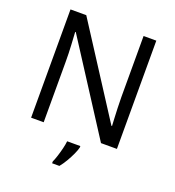

<svg xmlns="http://www.w3.org/2000/svg" viewBox="-163 -841 1085 1190"><g transform="rotate(20 380.0 -246.5)"><path d="M663 0H558L176 -593H172Q174 -558 177 -506Q180 -454 180 -399V0H97V-714H201L582 -123H586Q585 -139 583.5 -171Q582 -203 580.5 -241Q579 -279 579 -311V-714H663ZM444 70Q440 88 427.5 115.5Q415 143 398.5 171Q382 199 364 221H316V209Q324 192 332.5 165.5Q341 139 348 110.5Q355 82 357 61H444Z"/></g></svg>

Font: Noto Sans Hebrew Droid
Style: Regular
Weight: 400
Designer: Monotype Design Team
Foundry: Monotype Imaging Inc.
Version: Version 1.100